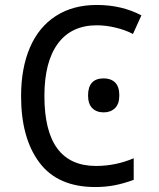

<svg xmlns="http://www.w3.org/2000/svg" viewBox="-20 -744 640 774"><path d="M65 -356Q65 -469 100.5 -552Q136 -635 205 -679.5Q274 -724 370 -724Q471 -724 550 -682L516 -607Q486 -623 446.5 -632.5Q407 -642 370 -642Q268 -642 213.5 -568.5Q159 -495 159 -357Q159 -75 367 -75Q446 -75 519 -106V-19Q478 -4 441.5 3Q405 10 364 10Q213 10 139 -88.5Q65 -187 65 -356ZM335 -359Q335 -428 398 -428Q427 -428 444 -411.5Q461 -395 461 -359Q461 -325 443.5 -308Q426 -291 398 -291Q369 -291 352 -308Q335 -325 335 -359Z"/></svg>

Font: Noto Sans Mono UI
Style: Regular
Weight: 400
Monospace: yes
Designer: Monotype Design team
Foundry: Monotype Imaging Inc.
Version: Version 1.000